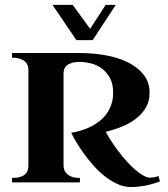

<svg xmlns="http://www.w3.org/2000/svg" viewBox="-20 -740 683 779"><path d="M628.9 -3.9Q594.2 8.8 565.2 13.9Q536.1 19 512.2 19Q483.4 19 455.8 6.3Q428.2 -6.3 403.3 -26.4Q378.4 -46.4 356.7 -71.3Q335 -96.2 317.6 -120.6Q300.3 -145 287.8 -166.5Q275.4 -188 269 -201.2Q316.4 -209 354 -229Q370.1 -237.8 385.3 -249.8Q400.4 -261.7 412.4 -278.3Q424.3 -294.9 431.6 -315.9Q439 -336.9 439 -363.8Q439 -400.9 425.3 -425Q411.6 -449.2 391.4 -463.4Q371.1 -477.5 347.4 -483.2Q323.7 -488.8 304.2 -488.8Q284.7 -488.8 271.7 -484.9Q258.8 -481 251.2 -474.6Q243.7 -468.3 240.7 -459.7Q237.8 -451.2 237.8 -441.9V-68.8Q237.8 -61.5 240.2 -52.7Q242.7 -43.9 249.8 -36.4Q256.8 -28.8 269.8 -23.4Q282.7 -18.1 304.2 -18.1V0H28.8V-18.1Q49.3 -18.1 62.3 -22.2Q75.2 -26.4 82.5 -33.4Q89.8 -40.5 92.5 -49.6Q95.2 -58.6 95.2 -68.8V-458Q95.2 -465.3 92.5 -473.9Q89.8 -482.4 82.5 -489.5Q75.2 -496.6 62.3 -501.2Q49.3 -505.9 28.8 -505.9V-524.9H304.2Q356.9 -524.9 407.7 -515.9Q458.5 -506.8 498.3 -487.3Q538.1 -467.8 562.5 -437.3Q586.9 -406.7 586.9 -363.8Q586.9 -329.6 571.8 -303.7Q556.6 -277.8 531.7 -258.5Q506.8 -239.3 474.9 -226.3Q442.9 -213.4 409.2 -205.1Q427.7 -170.9 452.1 -137.5Q476.6 -104 501.5 -77.6Q526.4 -51.3 549.6 -35.2Q572.8 -19 588.9 -19Q593.8 -19 602.8 -20.3Q611.8 -21.5 623 -25.9ZM192.9 -720.2H274.9L345.7 -623L408.7 -720.2H449.7L356 -577.1H290Z"/></svg>

Font: Uncial Antiqua
Style: Regular
Weight: 400
Version: Version 1.000